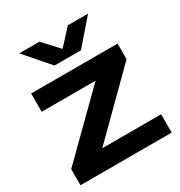

<svg xmlns="http://www.w3.org/2000/svg" viewBox="-174 -861 920 981"><g transform="rotate(-30 286.0 -370.0)"><path d="M16 0V-95L350 -424H32V-532H542V-440L207 -108H554V0ZM207 -596 82 -740H201L285 -649L369 -740H488L363 -596Z"/></g></svg>

Font: Mona Sans Expanded SemiBold
Style: Regular
Weight: 600
Width: 7
Designer: Deni Anggara
Foundry: GitHub
Version: Version 2.000